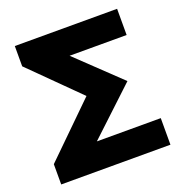

<svg xmlns="http://www.w3.org/2000/svg" viewBox="-127 -814 876 925"><g transform="rotate(-20 311.0 -351.5)"><path d="M280.8 -568.8 501 -358.9 263.2 -136.2H590.8V0H30.8V-104L291 -358.9L48.8 -599.1V-703.1H573.2V-568.8Z"/></g></svg>

Font: LT Superior Black
Style: Regular
Weight: 900
Designer: Daniel Lyons
Foundry: LyonsType
Version: Version 2.005